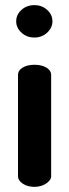

<svg xmlns="http://www.w3.org/2000/svg" viewBox="-20 -727 269 747"><path d="M43 -644Q43 -670 63.5 -688.5Q84 -707 114 -707Q143 -707 163.5 -688.5Q184 -670 184 -644Q184 -619 163.5 -600Q143 -581 114 -581Q84 -581 63.5 -600Q43 -619 43 -644ZM50 -41V-435Q50 -453 68 -464Q86 -475 114 -475Q142 -475 160.5 -464Q179 -453 179 -435V-41Q179 -26 159.5 -13Q140 0 114 0Q87 0 68.5 -12.5Q50 -25 50 -41Z"/></svg>

Font: Terminal Dosis
Style: Bold
Weight: 700
Designer: EdgarTolentino, PabloImpallari, IginoMarini
Foundry: EdgarTolentino, PabloImpallari, IginoMarini
Version: Version 1.006